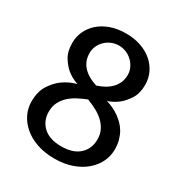

<svg xmlns="http://www.w3.org/2000/svg" viewBox="-170 -829 900 958"><g transform="rotate(30 280.0 -350.0)"><path d="M280 -330Q252 -319 226.5 -305.5Q201 -292 182 -274Q163 -256 151.5 -233Q140 -210 140 -180Q140 -127 176 -93.5Q212 -60 280 -60Q348 -60 384 -93.5Q420 -127 420 -180Q420 -210 408.5 -233Q397 -256 378 -274Q359 -292 333.5 -305.5Q308 -319 280 -330ZM280 -410Q302 -417 322 -428Q342 -439 357 -454Q372 -469 381 -489Q390 -509 390 -535Q390 -556 381 -575Q372 -594 357 -608.5Q342 -623 322 -631.5Q302 -640 280 -640Q257 -640 237 -631.5Q217 -623 202 -608.5Q187 -594 178.5 -575Q170 -556 170 -535Q170 -509 178.5 -489Q187 -469 202 -454Q217 -439 237 -428Q257 -417 280 -410ZM70 -535Q70 -571 84.5 -602.5Q99 -634 126 -658Q153 -682 192 -696Q231 -710 280 -710Q329 -710 368 -696Q407 -682 434 -658Q461 -634 475.5 -602.5Q490 -571 490 -535Q490 -486 470 -454.5Q450 -423 427 -404Q400 -382 365 -370Q408 -358 442 -333Q457 -322 471 -308Q485 -294 496 -275Q507 -256 513.5 -232.5Q520 -209 520 -180Q520 -142 503.5 -108Q487 -74 456 -47.5Q425 -21 380.5 -5.5Q336 10 280 10Q224 10 179.5 -5.5Q135 -21 104 -47.5Q73 -74 56.5 -108Q40 -142 40 -180Q40 -238 64 -275Q88 -312 117 -333Q151 -358 195 -370Q159 -382 132 -404Q109 -423 89.5 -454.5Q70 -486 70 -535Z"/></g></svg>

Font: Scada
Style: Regular
Weight: 400
Designer: Jovanny Lemonad
Foundry: Jovanny Lemonad
Version: Version 3.005; ttfautohint (v0.91) -l 8 -r 50 -G 200 -x 0 -w